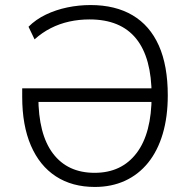

<svg xmlns="http://www.w3.org/2000/svg" viewBox="-20 -733 753 761"><path d="M356 8Q266 8 201.5 -34Q137 -76 102.5 -156Q68 -236 68 -349V-383H600V-329H114L132 -350Q132 -201 190 -124.5Q248 -48 355 -48Q462 -48 521.5 -126.5Q581 -205 581 -354Q581 -504 519.5 -580Q458 -656 335 -656Q293 -656 254.5 -647.5Q216 -639 181.5 -621.5Q147 -604 117 -577L93 -627Q122 -656 161.5 -675Q201 -694 246.5 -703.5Q292 -713 339 -713Q437 -713 505.5 -672.5Q574 -632 609.5 -552.5Q645 -473 645 -355Q645 -270 625 -202.5Q605 -135 567 -88Q529 -41 475.5 -16.5Q422 8 356 8Z"/></svg>

Font: Nunito Sans 10pt SemiCondensed Light
Style: Regular
Weight: 300
Width: 4
Designer: Vernon Adams
Foundry: Vernon Adams
Version: Version 3.101;gftools[0.9.27]